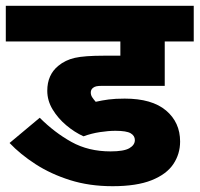

<svg xmlns="http://www.w3.org/2000/svg" viewBox="-20 -642 688 662"><path d="M378 -191Q354 -191 324.5 -186.5Q295 -182 268 -172Q237 -186 208.5 -210Q180 -234 161.5 -264.5Q143 -295 143 -329Q143 -384 181 -415Q205 -435 238 -442.5Q271 -450 339 -450H395V-499H0V-622H648V-499H548V-346H333Q319 -346 312.5 -344.5Q306 -343 302 -340Q293 -334 293 -323Q293 -314 298 -306.5Q303 -299 310 -291Q332 -296 354.5 -299Q377 -302 410 -302Q504 -302 552.5 -261Q601 -220 601 -154Q601 -111 577.5 -76Q554 -41 502.5 -20.5Q451 0 368 0Q288 0 221.5 -21Q155 -42 102.5 -76Q50 -110 13 -149L117 -236Q168 -185 226.5 -152.5Q285 -120 361 -120Q407 -120 426 -131Q445 -142 445 -159Q445 -174 430.5 -182.5Q416 -191 378 -191Z"/></svg>

Font: Noto Sans ExtraBold
Style: Italic
Weight: 800
Italic angle: -12°
Designer: Monotype Design Team
Foundry: Monotype Imaging Inc.
Version: Version 2.013; ttfautohint (v1.8.4.7-5d5b)